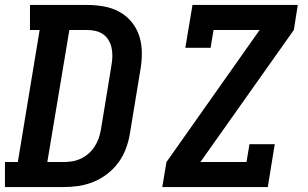

<svg xmlns="http://www.w3.org/2000/svg" viewBox="-24 -755 1244 775"><path d="M-4 0V-101H48L136 -634H97V-735H327Q362 -735 395.5 -729Q429 -723 457.5 -707.5Q486 -692 507 -666.5Q528 -641 538 -610Q548 -579 548.5 -544.5Q549 -510 543 -475L500 -214Q495 -184 484 -154.5Q473 -125 454 -99Q435 -73 409 -53Q383 -33 353.5 -21Q324 -9 294 -4.5Q264 0 234 0ZM167 -101H234Q251 -101 268.5 -104Q286 -107 303 -115Q320 -123 334 -135.5Q348 -148 358 -163.5Q368 -179 374 -196Q380 -213 383 -230L426 -492Q429 -509 429.5 -527Q430 -545 426.5 -561.5Q423 -578 414.5 -592.5Q406 -607 392.5 -616.5Q379 -626 362 -630Q345 -634 327 -634H256ZM631 0 648 -101 1024 -634H838L826 -562H724L753 -735H1178L1162 -634L785 -101H971L983 -173H1085L1057 0Z"/></svg>

Font: Iosevka Etoile Oblique
Style: Bold
Weight: 700
Italic angle: -9°
Designer: Belleve Invis
Foundry: Belleve Invis
Version: Version 15.5.2; ttfautohint (v1.8.4)